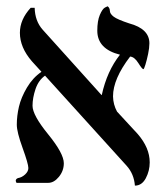

<svg xmlns="http://www.w3.org/2000/svg" viewBox="-20 -579 521 608"><path d="M453.1 -441.9Q453.1 -427.7 449 -408Q444.8 -388.2 440.4 -374Q436 -359.9 434.1 -359.9Q430.2 -359.9 418 -379.4Q405.8 -398.9 392.1 -399.9Q337.9 -329.1 337.9 -273.9Q338.4 -248 350.6 -225.6L416 -154.8Q454.1 -110.8 454.1 -64.9Q454.1 -38.1 441.7 -14.6Q429.2 8.8 407.2 8.8Q404.3 -28.3 380.9 -54.2L122.6 -339.4Q102.1 -325.2 92.5 -297.1Q83 -269 83 -244.1Q83 -214.4 132.6 -153.6Q182.1 -92.8 182.1 -62Q182.1 -38.1 166.5 -19Q150.9 0 132.8 0H32.2Q30.3 -3.9 29.8 -5.9Q29.8 -12.7 37.1 -15.1Q49.3 -17.1 59.6 -26.6Q69.8 -36.1 69.8 -46.9Q69.8 -60.1 51.5 -110.6Q33.2 -161.1 33.2 -184.1Q33.2 -211.9 40 -241.2Q46.9 -270.5 65.4 -301.8Q84 -333 111.3 -351.6L81.1 -384.8Q43 -428.7 43 -475.1Q43 -517.1 77.1 -554.2H89.8Q90.8 -512.2 115.2 -484.9L300.8 -278.8L302.2 -277.8Q318.8 -354 359.9 -405.8Q288.1 -423.8 288.1 -481.9Q288.1 -512.7 296.1 -531.7Q304.2 -550.8 312.5 -555.2L320.8 -559.1Q327.6 -554.2 327.9 -544.7Q328.1 -535.2 340.1 -526.1Q352.1 -517.1 389.2 -504.9Q453.1 -487.8 453.1 -441.9Z"/></svg>

Font: Biolilbert
Style: Regular
Weight: 400
Designer: Philipp H. Poll
Foundry: Philipp H. Poll
Version: Version 1.1.0